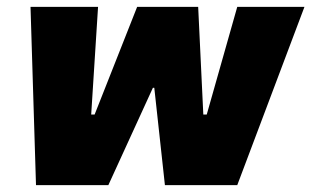

<svg xmlns="http://www.w3.org/2000/svg" viewBox="-20 -540 908 560"><path d="M85 0H296L426 -284H430L461 0H672L868 -520H672L583 -206H573L558 -520H380L256 -206H246L266 -520H69Z"/></svg>

Font: Fixel Display Black
Style: Italic
Weight: 900
Italic angle: -10°
Designer: AlfaBravo + MacPaw
Foundry: Kyrylo Tkachov, Marchela Mozhyna, Serhii Makarenko, Maria Weinstein, Zakhar Kryvoshyya
Version: Version 1.210;Glyphs 3.2 (3217)